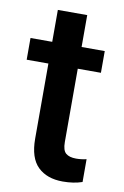

<svg xmlns="http://www.w3.org/2000/svg" viewBox="-79 -704 490 761"><g transform="rotate(10 166.5 -323.5)"><path d="M306.2 -2Q272 9.8 228 9.8Q164.6 9.8 127.9 -25.6Q91.3 -61 91.3 -138.7V-440.9H3.9V-528.3H91.3V-656.7H209.5V-528.3H302.7V-440.9H209.5V-145.5Q209.5 -112.3 223.4 -100.6Q237.3 -88.9 264.6 -88.9Q286.1 -88.9 306.2 -93.8Z"/></g></svg>

Font: Mardoto Medium
Style: Regular
Weight: 500
Designer: Christian Robertson, Vahan Hovhannisyan
Foundry: Google
Version: Version 1.000